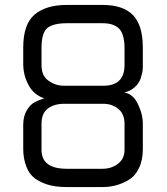

<svg xmlns="http://www.w3.org/2000/svg" viewBox="-20 -757 674 777"><path d="M74 -154V-252Q74 -286 88 -310Q102 -333 118 -342Q134 -351 159 -359Q115 -374 95 -414Q74 -453 74 -499V-564Q74 -659 120 -698Q166 -737 250 -737H396Q478 -737 518 -696Q558 -655 558 -564V-499V-488Q558 -482 557 -470Q555 -459 549 -439Q542 -419 525 -404Q508 -388 483 -383Q520 -376 539 -334Q559 -292 558 -252V-154Q558 -108 542 -76Q526 -43 499 -28Q452 0 395 0H250Q201 0 166 -12Q131 -25 113 -42Q96 -58 87 -82Q74 -115 74 -154ZM148 -151Q148 -74 250 -74H395Q431 -74 457 -94Q484 -114 484 -151V-256Q484 -296 459 -316Q434 -337 398 -337H239Q200 -337 174 -318Q148 -299 148 -256ZM148 -494Q148 -449 177 -430Q205 -410 239 -410H398Q484 -410 484 -494V-562Q484 -616 463 -640Q441 -663 396 -663H250Q196 -663 172 -644Q148 -625 148 -562Z"/></svg>

Font: Mina
Style: Regular
Weight: 400
Version: Version 1.000